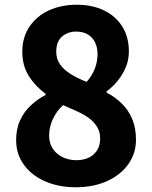

<svg xmlns="http://www.w3.org/2000/svg" viewBox="-20 -775 639 809"><path d="M299 14Q227 14 170 -11Q113 -36 80.5 -81Q48 -126 48 -184Q48 -232 64.5 -268Q81 -304 109.5 -330.5Q138 -357 172 -375V-380Q129 -411 101.5 -454.5Q74 -498 74 -557Q74 -618 104 -662.5Q134 -707 185.5 -731Q237 -755 304 -755Q370 -755 419.5 -730.5Q469 -706 496 -662Q523 -618 523 -558Q523 -522 509.5 -490.5Q496 -459 475 -433.5Q454 -408 429 -390V-385Q464 -367 492 -340Q520 -313 536.5 -275Q553 -237 553 -186Q553 -130 521.5 -84.5Q490 -39 432.5 -12.5Q375 14 299 14ZM345 -430Q369 -457 380 -487Q391 -517 391 -547Q391 -576 380 -597.5Q369 -619 349 -630.5Q329 -642 301 -642Q266 -642 241.5 -621Q217 -600 217 -557Q217 -526 233.5 -503Q250 -480 278.5 -462.5Q307 -445 345 -430ZM302 -100Q331 -100 353.5 -110.5Q376 -121 389 -141.5Q402 -162 402 -192Q402 -218 390.5 -238Q379 -258 359 -274Q339 -290 310 -303.5Q281 -317 246 -332Q220 -309 203.5 -275Q187 -241 187 -203Q187 -172 202.5 -148.5Q218 -125 244.5 -112.5Q271 -100 302 -100Z"/></svg>

Font: Noto Sans HK Thin ExtraBold
Style: Regular
Weight: 800
Version: Version 2.004-H2;hotconv 1.0.118;makeotfexe 2.5.65603